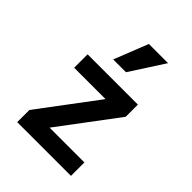

<svg xmlns="http://www.w3.org/2000/svg" viewBox="-230 -940 1061 1061"><g transform="rotate(45 300.0 -410.0)"><path d="M95 0H515V-105H243L498 -445V-540H105V-435H350L95 -95ZM454 -820H304L225 -620H325Z"/></g></svg>

Font: CommitMono
Style: 700Regular
Weight: 700
Monospace: yes
Designer: Eigil Nikolajsen
Foundry: Eigil Nikolajsen
Version: Version 1.143